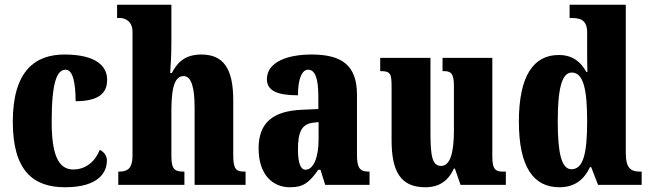

<svg xmlns="http://www.w3.org/2000/svg" viewBox="-20 -780 2740 810"><path d="M254 10C396 10 431 -53 431 -103C431 -124 418 -139 401 -148C382 -100 343 -65 289 -65C223 -65 198 -134 198 -267C198 -436 221 -486 257 -486C289 -486 299 -424 299 -353C415 -353 432 -402 432 -444C432 -499 388 -550 252 -550C130 -550 34 -483 34 -266C34 -59 121 10 254 10Z M479 0H758V-56H755C718 -56 703 -65 703 -121V-306C703 -384 709 -459 754 -459C788 -459 801 -410 801 -325V0H1016V-56H1013C976 -56 964 -65 964 -126V-357C964 -492 922 -550 829 -550C756 -550 725 -511 705 -472H698C700 -500 703 -550 703 -599V-760H474V-704H487C500 -704 539 -697 539 -645V-124C539 -65 514 -56 482 -56H479Z M1203 10C1262 10 1285 -11 1323 -64H1332L1352 0H1539V-56H1536C1498 -56 1486 -72 1486 -126V-380C1486 -505 1422 -550 1294 -550C1192 -550 1106 -518 1106 -446C1106 -398 1148 -378 1237 -378C1237 -448 1254 -486 1280 -486C1309 -486 1323 -449 1323 -374V-320L1255 -317C1132 -312 1071 -263 1071 -154C1071 -42 1131 10 1203 10ZM1269 -64C1247 -64 1237 -95 1237 -150C1237 -221 1252 -256 1299 -262L1324 -265V-191C1324 -115 1302 -64 1269 -64Z M1774 10C1833 10 1871 -17 1895 -69H1899L1923 0H2114V-56H2104C2075 -56 2057 -60 2057 -118V-536H1847V-480H1850C1879 -480 1895 -475 1895 -418V-230C1895 -138 1880 -80 1841 -80C1803 -80 1796 -123 1796 -222V-536H1584V-480H1587C1630 -480 1632 -466 1632 -409V-188C1632 -54 1672 10 1774 10Z M2340 10C2404 10 2444 -22 2469 -75H2474L2503 0H2687V-56H2680C2639 -56 2620 -73 2620 -135V-760H2383V-704H2391C2427 -704 2457 -697 2457 -643V-588C2457 -549 2457 -506 2458 -476H2454C2431 -517 2398 -548 2337 -548C2231 -548 2169 -460 2169 -267C2169 -75 2231 10 2340 10ZM2391 -66C2349 -66 2333 -133 2333 -268C2333 -401 2349 -474 2392 -474C2442 -474 2457 -401 2457 -269C2457 -136 2442 -66 2391 -66Z"/></svg>

Font: Noto Serif Devanagari ExtraCondensed Black
Style: Regular
Weight: 900
Width: 2
Designer: Universal Thirst, Indian Type Foundry and the Monotype Design Team
Foundry: Monotype Imaging Inc.
Version: Version 2.004